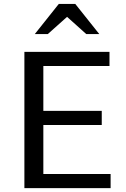

<svg xmlns="http://www.w3.org/2000/svg" viewBox="-20 -975 653 995"><path d="M106.4 -706.1H547.4V-632.8H204.6V-400.4H507.3V-327.1H204.6V-73.2H553.2V0H106.4ZM160.2 -798.3 284.7 -954.6H370.1L494.6 -798.3H427.2L327.6 -887.7L227.5 -798.3Z"/></svg>

Font: Monda
Style: Regular
Weight: 400
Designer: Vernon Adams
Foundry: Vernon Adams
Version: Version 2.100; ttfautohint (v1.8.3)